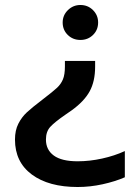

<svg xmlns="http://www.w3.org/2000/svg" viewBox="-20 -570 560 769"><path d="M231 -480Q231 -509 252 -529.5Q273 -550 302 -550Q332 -550 352.5 -529.5Q373 -509 373 -480Q373 -450 352.5 -430Q332 -410 302 -410Q272 -410 251.5 -430Q231 -450 231 -480ZM40 -11Q40 -48 53.5 -74.5Q67 -101 87.5 -120Q108 -139 150 -171Q193 -204 208.5 -218.5Q224 -233 232 -252Q240 -271 240 -304V-326H361V-303Q361 -244 339 -204Q317 -164 267 -128L241 -110Q199 -81 181.5 -62Q164 -43 164 -11Q164 30 195.5 53Q227 76 291 76Q339 76 389 65Q439 54 480 35V140Q441 157 391 168Q341 179 291 179Q175 179 107.5 129Q40 79 40 -11Z"/></svg>

Font: Prompt Medium
Style: Regular
Weight: 500
Designer: Katatrad Team
Foundry: CadsonDemak
Version: Version 1.001